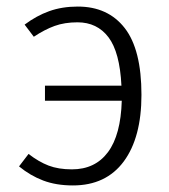

<svg xmlns="http://www.w3.org/2000/svg" viewBox="-20 -554 515 585"><path d="M411 -265Q411 -135 357 -62Q303 11 202 11Q151 11 111.5 -4Q72 -19 38 -47L67 -85Q98 -61 128 -49.5Q158 -38 199 -38Q270 -38 309 -90.5Q348 -143 351 -247H117V-293H350Q345 -395 310.5 -440.5Q276 -486 216 -486Q177 -486 146.5 -475Q116 -464 83 -442L55 -479Q91 -506 130 -520Q169 -534 217 -534Q309 -534 360 -468.5Q411 -403 411 -265Z"/></svg>

Font: Fira Sans Light
Style: Regular
Weight: 300
Designer: bBox Type GmbH & Carrois Corporate GbR & Edenspiekermann AG
Foundry: bBox Type GmbH & Carrois Corporate GbR & Edenspiekermann AG
Version: Version 4.301